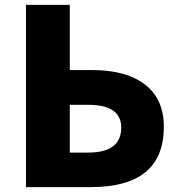

<svg xmlns="http://www.w3.org/2000/svg" viewBox="-20 -764 730 784"><path d="M86 -744H265V-478H355Q489 -478 565 -424Q649 -365 649 -246Q649 0 351 0H86ZM341 -141Q475 -141 475 -243Q475 -336 341 -336H265V-141Z"/></svg>

Font: Source Han Sans CN Heavy
Style: Bold
Weight: 900
Designer: Ryoko NISHIZUKA (kana & ideographs); Paul D. Hunt (Latin, Greek & Cyrillic); Wenlong ZHANG (bopomofo); Sandoll Communica
Foundry: Adobe Systems Incorporated
Version: Version 1.000;PS 1;hotconv 1.0.78;makeotf.lib2.5.61930